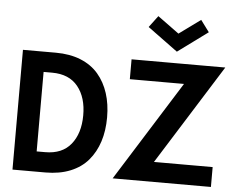

<svg xmlns="http://www.w3.org/2000/svg" viewBox="-59 -981 1320 1054"><g transform="rotate(5 601.0 -454.5)"><path d="M723.5 -845 771.5 -909 889.5 -823 1007.5 -909 1055 -845 889.5 -723.5ZM47 -660H228.5Q306 -660 365.8 -635.8Q425.5 -611.5 463.2 -567.2Q501 -523 520.2 -463.2Q539.5 -403.5 539.5 -330.5Q539.5 -257 520.2 -197.2Q501 -137.5 463.2 -93Q425.5 -48.5 365.8 -24.2Q306 0 228.5 0H47ZM645.5 -660H1162L817 -109.5H1140.5V0H599L944 -550.5H645.5ZM170.5 -549V-111H217.5Q311 -111 359.2 -170.8Q407.5 -230.5 408 -329.5Q408.5 -428.5 360 -488.8Q311.5 -549 217.5 -549Z"/></g></svg>

Font: League Spartan SemiBold
Style: Regular
Weight: 600
Foundry: The League of Moveable Type
Version: Version 2.002